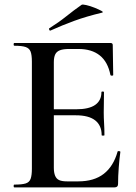

<svg xmlns="http://www.w3.org/2000/svg" viewBox="-20 -811 587 831"><path d="M476 0H42Q39 0 39 -6Q39 -12 42 -12Q75 -12 91 -17Q107 -22 112.5 -37Q118 -52 118 -81V-544Q118 -573 112.5 -587.5Q107 -602 91 -607.5Q75 -613 42 -613Q39 -613 39 -619Q39 -625 42 -625H458Q468 -625 468 -616L470 -486Q470 -484 465 -483.5Q460 -483 458 -486Q447 -543 412 -571Q377 -599 320 -599H279Q254 -599 239.5 -593.5Q225 -588 219 -575.5Q213 -563 213 -542V-85Q213 -64 218.5 -50.5Q224 -37 236 -31.5Q248 -26 270 -26H319Q387 -26 429 -58.5Q471 -91 489 -155Q490 -158 495.5 -157Q501 -156 501 -154Q497 -126 494 -87Q491 -48 491 -15Q491 0 476 0ZM420 -226Q420 -268 392 -290Q364 -312 308 -312H168V-338H309Q365 -338 392 -357Q419 -376 419 -412Q419 -415 424.5 -415Q430 -415 430 -412Q430 -380 429.5 -362Q429 -344 429 -325Q429 -301 430.5 -277.5Q432 -254 432 -226Q432 -224 426 -224Q420 -224 420 -226ZM199 -679Q195 -677 193 -682.5Q191 -688 194 -689Q234 -714 267 -740.5Q300 -767 333 -790Q336 -793 353.5 -789Q371 -785 389.5 -777.5Q408 -770 419 -764Q430 -758 421 -756Q354 -740 302 -721Q250 -702 199 -679Z"/></svg>

Font: Cormorant SemiBold
Style: Regular
Weight: 600
Designer: Christian Thalmann (Catharsis Fonts)
Foundry: Catharsis Fonts
Version: Version 4.000